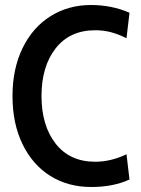

<svg xmlns="http://www.w3.org/2000/svg" viewBox="-20 -734 564 768"><path d="M30 -350Q30 -459 70.5 -542Q111 -625 182.5 -669.5Q254 -714 344 -714Q427 -714 498 -683L486 -581Q454 -597 424.5 -605Q395 -613 361 -613Q259 -613 202.5 -540.5Q146 -468 146 -350Q146 -232 202.5 -159.5Q259 -87 361 -87Q423 -87 486 -117L498 -16Q433 14 345 14Q252 14 181 -30.5Q110 -75 70 -157.5Q30 -240 30 -350Z"/></svg>

Font: Cabin Condensed Medium
Style: Regular
Weight: 500
Width: 3
Version: Version 2.001